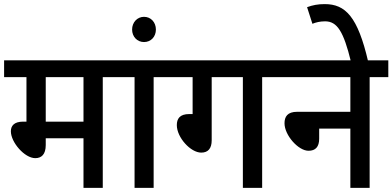

<svg xmlns="http://www.w3.org/2000/svg" viewBox="-20 -916 1913 936"><path d="M481 -540H572V-622H0V-540H109V-323H93C48 -323 33 -302 33 -276C33 -222 100 -145 152 -145C182 -145 203 -163 203 -209V-242H387V0H481ZM387 -540V-323H203V-540Z M729 -540H820V-622H558V-540H636V0H729Z M624 -772C624 -737 649 -711 682 -711C716 -711 740 -737 740 -772C740 -807 716 -834 682 -834C649 -834 624 -807 624 -772Z M1012 -540H1164V0H1258V-540H1349V-622H807V-540H919V-360H903C856 -360 842 -337 842 -306C842 -246 909 -172 961 -172C995 -172 1012 -193 1012 -232Z M1335 -622V-540H1688V-371H1429C1381 -371 1367 -347 1367 -315C1367 -257 1434 -181 1484 -181C1518 -181 1536 -200 1536 -240V-289H1688V0H1782V-540H1873V-622Z M1691 -615H1775C1724 -835 1664 -896 1563 -896C1530 -896 1504 -891 1477 -881L1503 -800C1520 -807 1540 -812 1565 -812C1624 -812 1655 -762 1691 -615Z"/></svg>

Font: Noto Sans Devanagari UI SemiCondensed Medium
Style: Regular
Weight: 500
Width: 4
Designer: Jelle Bosma - Monotype Design Team
Foundry: Monotype Imaging Inc.
Version: Version 2.004